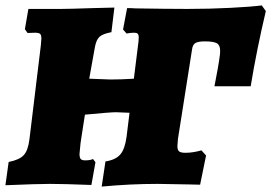

<svg xmlns="http://www.w3.org/2000/svg" viewBox="-37 -680 1003 710"><path d="M946 -639Q912 -495 890 -361H756Q771 -436 776 -476Q777 -482 777 -493Q777 -513 765 -520Q753 -527 720 -527Q695 -527 685 -520.5Q675 -514 673 -496L621 -166Q619 -146 619 -140Q619 -125 625.5 -120Q632 -115 649 -115Q676 -115 708 -124L725 -105L703 3L661 2L546 0Q444 0 339 10L353 -83Q391 -89 408 -109Q425 -129 431 -174L442 -263Q404 -265 391 -265Q372 -265 277 -256L261 -152Q257 -116 257 -111Q257 -97 261.5 -92Q266 -87 278 -87Q297 -87 307 -92L316 -80L301 4Q197 0 148 0Q103 0 -17 5L-5 -81Q35 -89 51 -106.5Q67 -124 72 -166L114 -512L116 -537Q116 -551 111 -555Q106 -559 92 -559L65 -558L55 -572L68 -647H190Q216 -647 305 -650Q324 -650 386 -652L375 -561Q343 -555 331 -544Q319 -533 314 -506L293 -389L372 -386Q412 -386 458 -389L473 -509Q476 -530 476 -541Q476 -552 472 -555.5Q468 -559 459 -559Q446 -559 431 -556L418 -571L433 -650Q453 -650 464 -649Q584 -647 657 -647Q738 -647 815.5 -651Q893 -655 931 -660Z"/></svg>

Font: Alegreya Black
Style: Italic
Weight: 900
Italic angle: -7°
Designer: Juan Pablo del Peral
Foundry: Huerta Tipografica
Version: Version 2.007; ttfautohint (v1.6)